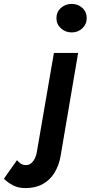

<svg xmlns="http://www.w3.org/2000/svg" viewBox="-160 -731 464 983"><path d="M129 -638Q129 -607 152 -586Q175 -565 207 -565Q239 -565 261.5 -586Q284 -607 284 -638Q284 -670 261.5 -690.5Q239 -711 207 -711Q175 -711 152 -690.5Q129 -670 129 -638ZM-73 89 -140 184Q-121 203 -94 217.5Q-67 232 -29 232Q22 232 59.5 211Q97 190 119.5 152.5Q142 115 150 69L240 -460H116L30 39Q28 58 20.5 75.5Q13 93 0.5 104Q-12 115 -29 114Q-43 114 -54 106.5Q-65 99 -73 89Z"/></svg>

Font: Jost SemiBold
Style: Italic
Weight: 600
Italic angle: -5°
Version: Version 3.710